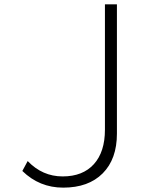

<svg xmlns="http://www.w3.org/2000/svg" viewBox="-20 -845 688 881"><path d="M270 16Q161 16 82.5 -60.5L107 -106Q174.5 -35.5 267.5 -35.5Q360 -35.5 410.8 -91.8Q461.5 -148 461.5 -250V-825H516.5V-232Q516.5 -115 451.2 -49.5Q386 16 270 16Z"/></svg>

Font: Spartan Thin Light
Style: Regular
Weight: 300
Version: Version 1.004